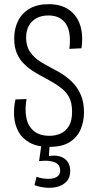

<svg xmlns="http://www.w3.org/2000/svg" viewBox="-20 -692 466 919"><path d="M216 11Q158 11 121.5 -9.5Q85 -30 67.5 -63.5Q50 -97 47.5 -136.5Q45 -176 54 -216L107 -218Q98 -166 106.5 -126.5Q115 -87 142.5 -64.5Q170 -42 217 -42Q246 -42 270.5 -53Q295 -64 310 -89Q325 -114 325 -157Q325 -200 310.5 -227Q296 -254 268 -274.5Q240 -295 199 -317Q170 -332 143 -348.5Q116 -365 94.5 -386.5Q73 -408 60.5 -437.5Q48 -467 48 -507Q48 -555 66.5 -592Q85 -629 121.5 -650.5Q158 -672 213 -672Q272 -672 310 -645.5Q348 -619 363.5 -572Q379 -525 370 -461L312 -458Q317 -497 313 -527Q309 -557 296 -577Q283 -597 262 -607.5Q241 -618 212 -618Q178 -618 154 -604.5Q130 -591 117.5 -567.5Q105 -544 105 -512Q105 -471 124 -443.5Q143 -416 171.5 -398Q200 -380 229 -365Q256 -352 282.5 -334.5Q309 -317 331.5 -293Q354 -269 368 -235Q382 -201 382 -155Q382 -111 366 -73Q350 -35 314 -12Q278 11 216 11ZM145 194 155 154Q166 159 185 162Q204 165 223 163.5Q242 162 255 152.5Q268 143 268 124Q268 113 263.5 103.5Q259 94 247.5 87.5Q236 81 216.5 78.5Q197 76 167 79L181 -18H219L214 55Q243 50 266 56.5Q289 63 302.5 80.5Q316 98 316 127Q316 159 298 177.5Q280 196 253.5 202.5Q227 209 197.5 206Q168 203 145 194Z"/></svg>

Font: Bricolage Grotesque 24pt Condensed ExtraLight
Style: Regular
Weight: 250
Width: 3
Designer: Mathieu Triay
Foundry: Atelier Triay
Version: Version 1.001;gftools[0.9.33.dev8+g029e19f]